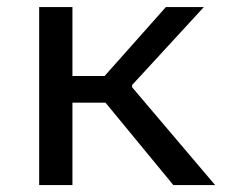

<svg xmlns="http://www.w3.org/2000/svg" viewBox="-20 -534 660 554"><path d="M93 0V-513.7H189V0ZM319 -314.7 260.3 -290.5 458.7 -513.7H568.3L361.2 -288.7V-282.2L600.7 0H480.2L268.8 -256.7L316 -237.8H167V-314.7Z"/></svg>

Font: Monaspace Neon Var ExtraLight
Style: Regular
Weight: 200
Designer: Riley Cran and the Lettermatic Team
Version: Version 1.200 (Monaspace Neon Var)